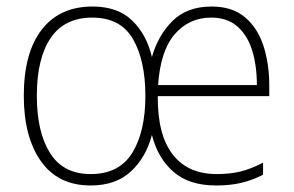

<svg xmlns="http://www.w3.org/2000/svg" viewBox="-20 -625 901 589"><path d="M629 -605Q692 -605 731 -572.5Q770 -540 788 -485Q806 -430 806 -363V-330H464Q463 -212 509.5 -151.5Q556 -91 645 -91Q685 -91 716.5 -98.5Q748 -106 787 -126V-89Q754 -72 720 -64Q686 -56 643 -56Q560 -56 512 -98Q464 -140 446 -211Q428 -142 381.5 -99Q335 -56 258 -56Q158 -56 105.5 -130.5Q53 -205 53 -331Q53 -463 108 -534Q163 -605 264 -605Q341 -605 385.5 -562Q430 -519 446 -450Q465 -517 509.5 -561Q554 -605 629 -605ZM628 -571Q560 -571 516 -520Q472 -469 465 -364H768Q768 -424 753.5 -470.5Q739 -517 708 -544Q677 -571 628 -571ZM263 -571Q178 -571 135.5 -508.5Q93 -446 93 -331Q93 -220 133.5 -155.5Q174 -91 258 -91Q346 -91 386 -156.5Q426 -222 426 -331Q426 -439 388 -505Q350 -571 263 -571Z"/></svg>

Font: Noto Sans Malayalam UI SemiCondensed ExtraLight
Style: Regular
Weight: 200
Width: 4
Designer: Jelle Bosma - Monotype Design Team
Foundry: Monotype Imaging Inc.
Version: Version 2.104; ttfautohint (v1.8.4.7-5d5b)